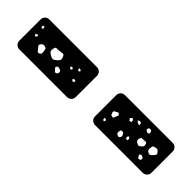

<svg xmlns="http://www.w3.org/2000/svg" viewBox="-278 -841 852 852"><g transform="rotate(-45 148.0 -414.5)"><path d="M81 -475Q70 -475 62 -483Q54 -491 54 -502V-802Q54 -813 62 -821Q70 -829 81 -829H215Q226 -829 234 -821Q242 -813 242 -802V-502Q242 -491 234 -483Q226 -475 215 -475ZM202 -803 193 -802 190 -794 197 -791 205 -794ZM157 -795 151 -800 144 -793 151 -786 158 -787ZM135 -752Q129 -756 125.5 -753.5Q122 -751 116 -746Q110 -740 105.5 -737.5Q101 -735 104 -727Q107 -719 112.5 -718.5Q118 -718 126 -719Q134 -720 138 -722Q142 -724 144 -732Q147 -745 135 -752ZM175 -670Q174 -681 174.5 -688Q175 -695 165 -697Q152 -700 146 -697Q140 -694 134 -683Q128 -673 128.5 -666.5Q129 -660 137 -651Q145 -641 151.5 -639Q158 -637 169 -642Q179 -647 177.5 -653.5Q176 -660 175 -670ZM116 -631Q111 -634 108.5 -631.5Q106 -629 101 -625Q97 -622 95 -619.5Q93 -617 95 -612Q98 -603 109 -604Q116 -605 119 -614Q120 -620 121 -623.5Q122 -627 116 -631ZM165 -581 159 -588 153 -581 154 -573 162 -574ZM183 -555 174 -553 171 -546 177 -541 183 -546ZM133 -535 128 -542 120 -535 124 -526 132 -528ZM81 0Q70 0 62 -8Q54 -16 54 -27V-327Q54 -338 62 -346Q70 -354 81 -354H215Q226 -354 234 -346Q242 -338 242 -327V-27Q242 -16 234 -8Q226 0 215 0ZM106 -320 97 -318 93 -311 100 -307 107 -311ZM162 -302Q159 -307 157 -310Q155 -313 149 -312Q142 -310 138.5 -308Q135 -306 134 -298Q133 -292 137.5 -291Q142 -290 148 -287Q153 -285 156 -283.5Q159 -282 163 -286Q167 -290 166 -293.5Q165 -297 162 -302ZM186 -239 175 -233 178 -221 189 -223 194 -231ZM106 -232Q98 -233 94 -226Q92 -221 91 -218Q90 -215 94 -211Q101 -204 110 -209Q116 -212 118.5 -214.5Q121 -217 120 -224Q119 -230 115.5 -230.5Q112 -231 106 -232ZM208 -197 203 -208 195 -199 192 -187 205 -189ZM126 -183 118 -190 108 -187 109 -176 118 -177ZM208 -150Q201 -152 197 -145Q192 -138 196 -132Q200 -127 209 -131Q215 -133 215 -141Q215 -148 208 -150ZM160 -128Q160 -135 159.5 -139Q159 -143 152 -145Q144 -148 140 -146.5Q136 -145 131 -139Q126 -131 126 -126.5Q126 -122 131 -116Q137 -109 141.5 -107Q146 -105 154 -108Q162 -111 161 -116Q160 -121 160 -128ZM103 -93Q99 -97 96.5 -94.5Q94 -92 89 -90Q84 -87 85 -82Q86 -74 92 -73Q100 -72 103 -78Q105 -83 106 -86Q107 -89 103 -93ZM172 -70Q170 -79 165 -80Q160 -81 151 -82Q139 -83 134 -70Q130 -60 140 -52Q147 -46 151 -42.5Q155 -39 163 -44Q172 -50 173.5 -55Q175 -60 172 -70Z"/></g></svg>

Font: Rubik Moonrocks
Style: Regular
Weight: 400
Designer: Hubert and Fischer, NaN
Foundry: Hubert and Fischer, NaN
Version: Version 2.200